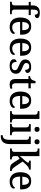

<svg xmlns="http://www.w3.org/2000/svg" viewBox="1939 -2749 1050 4968"><g transform="rotate(90 2464.0 -265.0)"><path d="M25 0H349V-45H308C267 -45 229 -54 229 -115V-483H369V-536H229V-594C229 -679 247 -721 299 -721C346 -721 360 -677 360 -639C417 -639 449 -662 449 -699C449 -739 415 -770 304 -770C186 -770 119 -703 119 -582V-536H29V-483H119V-115C119 -54 81 -45 40 -45H25Z M672 10C798 10 856 -50 856 -93C856 -112 844 -125 833 -130C809 -91 761 -56 692 -56C598 -56 549 -117 546 -260H877V-307C877 -465 795 -547 662 -547C515 -547 433 -451 433 -264C433 -91 520 10 672 10ZM762 -317H548C553 -429 592 -490 661 -490C735 -490 762 -421 762 -317Z M1217 10C1343 10 1401 -50 1401 -93C1401 -112 1389 -125 1378 -130C1354 -91 1306 -56 1237 -56C1143 -56 1094 -117 1091 -260H1422V-307C1422 -465 1340 -547 1207 -547C1060 -547 978 -451 978 -264C978 -91 1065 10 1217 10ZM1307 -317H1093C1098 -429 1137 -490 1206 -490C1280 -490 1307 -421 1307 -317Z M1685 10C1809 10 1888 -46 1888 -151C1888 -239 1839 -277 1733 -319C1644 -354 1610 -372 1610 -421C1610 -466 1638 -496 1701 -496C1760 -496 1789 -458 1789 -391C1840 -391 1867 -415 1867 -453C1867 -503 1817 -546 1714 -546C1597 -546 1519 -495 1519 -400C1519 -310 1569 -275 1675 -231C1769 -192 1797 -174 1797 -127C1797 -77 1761 -42 1691 -42C1612 -42 1582 -95 1582 -169C1552 -169 1512 -153 1512 -98C1512 -29 1574 10 1685 10Z M2173 10C2213 10 2255 0 2274 -9V-58C2253 -54 2232 -51 2208 -51C2161 -51 2134 -81 2134 -146V-476H2265V-536H2134V-659H2078C2068 -610 2054 -577 2032 -554C2011 -531 1978 -519 1948 -519V-476H2024V-146C2024 -30 2072 10 2173 10Z M2588 10C2714 10 2772 -50 2772 -93C2772 -112 2760 -125 2749 -130C2725 -91 2677 -56 2608 -56C2514 -56 2465 -117 2462 -260H2793V-307C2793 -465 2711 -547 2578 -547C2431 -547 2349 -451 2349 -264C2349 -91 2436 10 2588 10ZM2678 -317H2464C2469 -429 2508 -490 2577 -490C2651 -490 2678 -421 2678 -317Z M2855 0H3149V-45H3136C3092 -45 3057 -55 3057 -117V-760H2855V-715H2868C2907 -715 2947 -706 2947 -649V-117C2947 -55 2912 -45 2868 -45H2855Z M3327 -633C3362 -633 3392 -651 3392 -698C3392 -746 3362 -763 3327 -763C3290 -763 3262 -746 3262 -698C3262 -651 3290 -633 3327 -633ZM3184 0H3478V-45H3465C3421 -45 3386 -55 3386 -117V-536H3192V-491H3197C3240 -491 3276 -481 3276 -423V-113C3276 -55 3240 -45 3197 -45H3184Z M3649 -633C3684 -633 3714 -651 3714 -698C3714 -746 3684 -763 3649 -763C3612 -763 3584 -746 3584 -698C3584 -651 3612 -633 3649 -633ZM3478 240H3495C3620 240 3708 187 3708 8V-536H3513V-491H3517C3560 -491 3598 -482 3598 -423V6C3598 146 3557 189 3485 189H3478Z M3822 0H4104V-45H4099C4059 -45 4020 -53 4020 -112V-199L4086 -249L4182 -99C4238 -11 4265 0 4390 0H4404V-45H4401C4359 -45 4329 -74 4293 -128L4160 -326L4227 -401C4279 -460 4322 -492 4368 -492V-536H4138V-492C4171 -492 4188 -487 4188 -470C4188 -453 4178 -434 4141 -392L4016 -254C4016 -257 4020 -339 4020 -375V-760H3822V-715H3831C3870 -715 3910 -706 3910 -649V-115C3910 -54 3871 -45 3831 -45H3822Z M4675 10C4801 10 4859 -50 4859 -93C4859 -112 4847 -125 4836 -130C4812 -91 4764 -56 4695 -56C4601 -56 4552 -117 4549 -260H4880V-307C4880 -465 4798 -547 4665 -547C4518 -547 4436 -451 4436 -264C4436 -91 4523 10 4675 10ZM4765 -317H4551C4556 -429 4595 -490 4664 -490C4738 -490 4765 -421 4765 -317Z"/></g></svg>

Font: Noto Serif Telugu Medium
Style: Regular
Weight: 500
Designer: Jelle Bosma - Monotype Design Team
Foundry: Monotype Imaging Inc.
Version: Version 2.005